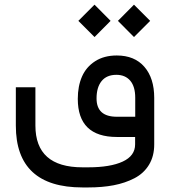

<svg xmlns="http://www.w3.org/2000/svg" viewBox="-20 -595 739 834"><path d="M492.2 -504.4 562 -574.7 632.3 -504.4 562 -434.1ZM320.3 -504.4 390.6 -574.7 460.4 -504.4 390.6 -434.1ZM649.9 -169.9V32.2Q649.9 83.5 627.2 120.8Q604.5 158.2 564 179.2Q523.4 200.2 473.9 209.7Q424.3 219.2 363.3 219.2H338.4Q48.8 219.2 48.8 -49.3V-215.8H133.8V-49.8Q133.8 131.8 338.4 131.8H363.3Q459 131.8 512.9 106.9Q566.9 82 566.9 32.2V0H487.8Q317.9 0 317.9 -165.5Q317.9 -220.7 336.2 -262.5Q354.5 -304.2 393.3 -329.1Q432.1 -354 487.3 -354Q564.5 -354 607.2 -304.7Q649.9 -255.4 649.9 -169.9ZM399.4 -167.5Q399.4 -87.9 487.3 -87.9H567.4V-170.4Q567.4 -219.2 545.7 -244.6Q523.9 -270 485.4 -270Q443.4 -270 421.4 -242.9Q399.4 -215.8 399.4 -167.5Z"/></svg>

Font: Shabnam WOL
Style: WOL
Weight: 400
Foundry: DejaVu fonts team - Redesigned by Saber Rastikerdar - Based on Vazir font
Version: Version 5.0.0